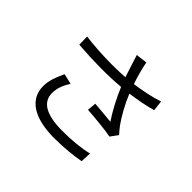

<svg xmlns="http://www.w3.org/2000/svg" viewBox="-179 -1057 1358 1358"><g transform="rotate(45 500.0 -378.0)"><path d="M524 -709C531 -686 541 -656 553 -619C444 -611 305 -613 158 -631L160 -551C317 -539 461 -538 580 -549C614 -466 662 -378 701 -321C665 -325 591 -331 535 -336L529 -269C601 -264 722 -253 770 -242L811 -298C796 -315 781 -332 767 -351C730 -403 686 -480 655 -557C722 -566 801 -580 862 -598L853 -676C785 -653 702 -637 630 -627C610 -685 592 -751 584 -798L499 -787C508 -761 517 -730 524 -709ZM312 -312 234 -330C206 -271 186 -219 186 -164C186 -28 306 41 496 42C607 42 692 31 754 20L758 -60C688 -44 602 -34 500 -35C352 -36 265 -78 265 -173C265 -221 282 -264 312 -312Z"/></g></svg>

Font: Source Han Sans TC
Style: Regular
Weight: 400
Designer: Ryoko NISHIZUKA 西塚涼子 (kana, bopomofo & ideographs); Paul D. Hunt (Latin, Greek & Cyrillic); Sandoll Communications 산돌커뮤니
Foundry: Adobe
Version: Version 2.002;hotconv 1.0.116;makeotfexe 2.5.65601